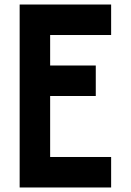

<svg xmlns="http://www.w3.org/2000/svg" viewBox="-20 -830 580 850"><path d="M67 -810H472V-675H202V-540H404V-405H202V-135H472V0H67Z"/></svg>

Font: Transit CAT
Style: Regular
Weight: 400
Designer: Peter Wiegel
Foundry: Peter Wiegel
Version: 1.000